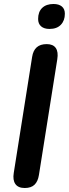

<svg xmlns="http://www.w3.org/2000/svg" viewBox="-20 -934 345 962"><path d="M104 8Q71 8 57 -12Q43 -32 49 -68L141 -649Q146 -681 164 -697Q182 -713 214 -713Q246 -713 259.5 -693.5Q273 -674 267 -637L175 -57Q170 -25 153 -8.5Q136 8 104 8ZM228 -789Q201 -789 186 -802Q171 -815 171 -839Q171 -875 191.5 -894.5Q212 -914 248 -914Q275 -914 290 -901.5Q305 -889 305 -865Q305 -831 285 -810Q265 -789 228 -789Z"/></svg>

Font: Nunito ExtraLight
Style: Bold Italic
Weight: 700
Italic angle: -9°
Version: Version 3.602